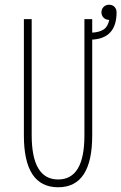

<svg xmlns="http://www.w3.org/2000/svg" viewBox="-20 -781 513 812"><path d="M226 11Q81 11 81 -208V-700H114V-210Q114 -22 226 -22Q337 -22 337 -208V-700H370V-643Q400.5 -644.5 418.5 -656.5Q436.5 -668.5 442 -697H441Q427.5 -697 418.2 -706.2Q409 -715.5 409 -729Q409 -742.5 418.2 -751.8Q427.5 -761 441 -761Q455.5 -761 464.2 -752Q473 -743 473 -729Q473 -619 370 -613.5V-208Q370 11 226 11Z"/></svg>

Font: League Mono Condensed Thin
Style: Regular
Weight: 100
Width: 1
Designer: Tyler Finck
Foundry: The League of Moveable Type / Tyler Finck
Version: Version 2.210